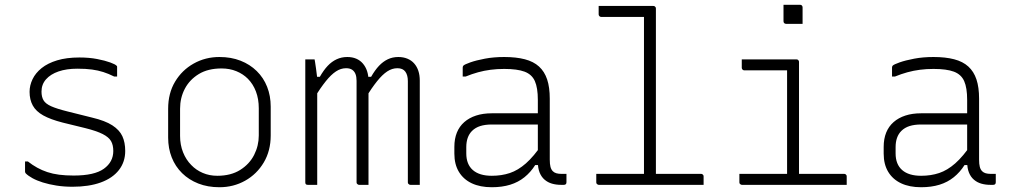

<svg xmlns="http://www.w3.org/2000/svg" viewBox="-20 -775 4240 805"><path d="M289 -39Q376 -39 415.5 -67.5Q455 -96 455 -142Q455 -167 445.5 -183.5Q436 -200 410.5 -213Q385 -226 337 -238L243 -261Q192 -274 161.5 -291Q131 -308 117.5 -332.5Q104 -357 104 -390Q104 -417 116.5 -443Q129 -469 154.5 -489.5Q180 -510 219.5 -522Q259 -534 313 -534Q354 -534 387.5 -527.5Q421 -521 442.5 -513Q464 -505 468 -500Q470 -499 470.5 -497.5Q471 -496 471 -495Q471 -494 471 -492Q471 -482 471 -473Q471 -464 471 -454H459Q435 -466 413 -473Q391 -480 365.5 -483.5Q340 -487 304 -487Q259 -487 225.5 -475.5Q192 -464 173 -442.5Q154 -421 154 -391Q154 -369 162.5 -354.5Q171 -340 194.5 -329.5Q218 -319 262 -308L366 -282Q421 -269 451 -249.5Q481 -230 493 -204Q505 -178 505 -142Q505 -96 478.5 -62Q452 -28 402.5 -10Q353 8 284 8Q248 8 216.5 3Q185 -2 159.5 -10Q134 -18 116 -28Q98 -38 88 -48Q87 -50 86 -51.5Q85 -53 85 -56Q85 -67 85 -77.5Q85 -88 85 -98H97Q116 -83 136 -72Q156 -61 178.5 -53.5Q201 -46 228 -42.5Q255 -39 289 -39Z M900 -536Q949 -536 988.5 -520.5Q1028 -505 1056.5 -477Q1085 -449 1100 -411Q1115 -373 1115 -328V-207Q1115 -143 1086 -94Q1057 -45 1008 -17.5Q959 10 900 10Q851 10 811.5 -5.5Q772 -21 743.5 -49Q715 -77 700 -115Q685 -153 685 -198V-319Q685 -384 714 -432.5Q743 -481 792 -508.5Q841 -536 900 -536ZM909 -488Q852 -488 813.5 -464.5Q775 -441 755 -403Q735 -365 735 -319V-205Q735 -168 747.5 -136.5Q760 -105 782 -83Q802 -62 830 -50Q858 -38 891 -38Q948 -38 987 -62.5Q1026 -87 1045.5 -125.5Q1065 -164 1065 -207V-321Q1065 -360 1053 -391.5Q1041 -423 1019 -445Q999 -465 971 -476.5Q943 -488 909 -488Z M1740 0Q1734 0 1727.5 0Q1721 0 1714.5 0Q1708 0 1701 0Q1698 0 1695.5 -1.5Q1693 -3 1691.5 -5Q1690 -7 1690 -11Q1690 -53 1690 -95.5Q1690 -138 1690 -180.5Q1690 -223 1690 -265.5Q1690 -308 1690 -350.5Q1690 -393 1690 -435Q1690 -460 1679.5 -474.5Q1669 -489 1646 -489Q1624 -489 1603.5 -475.5Q1583 -462 1561 -434.5Q1539 -407 1512 -364L1509 -453H1536Q1552 -481 1569 -499Q1586 -517 1606 -526.5Q1626 -536 1650 -536Q1671 -536 1688 -529Q1705 -522 1716.5 -509Q1728 -496 1734 -478Q1740 -460 1740 -437Q1740 -395 1740 -352.5Q1740 -310 1740 -268Q1740 -226 1740 -183.5Q1740 -141 1740 -99Q1740 -74 1740 -49.5Q1740 -25 1740 0ZM1525 0Q1519 0 1512.5 0Q1506 0 1499.5 0Q1493 0 1486 0Q1483 0 1480.5 -1.5Q1478 -3 1476.5 -5Q1475 -7 1475 -11Q1475 -54 1475 -96.5Q1475 -139 1475 -181.5Q1475 -224 1475 -266Q1475 -308 1475 -350.5Q1475 -393 1475 -436Q1475 -453 1470.5 -464.5Q1466 -476 1456.5 -482.5Q1447 -489 1431 -489Q1409 -489 1388.5 -475.5Q1368 -462 1346 -434.5Q1324 -407 1297 -364L1296 -453H1321Q1337 -481 1354 -499Q1371 -517 1391.5 -526.5Q1412 -536 1436 -536Q1457 -536 1473.5 -529Q1490 -522 1501.5 -508.5Q1513 -495 1519 -477Q1525 -459 1525 -437Q1525 -382 1525 -327.5Q1525 -273 1525 -218.5Q1525 -164 1525 -109.5Q1525 -55 1525 0ZM1310 0Q1305 0 1300 0Q1295 0 1290.5 0Q1286 0 1281 0Q1276 0 1271 0Q1268 0 1266 -0.5Q1264 -1 1262.5 -2.5Q1261 -4 1260.5 -6Q1260 -8 1260 -11Q1260 -80 1260 -149Q1260 -218 1260 -287.5Q1260 -357 1260 -426Q1260 -462 1260 -488Q1260 -514 1260 -526Q1265 -526 1270 -526Q1275 -526 1279.5 -526Q1284 -526 1289 -526Q1294 -526 1299 -526Q1299 -526 1301 -514.5Q1303 -503 1305 -487.5Q1307 -472 1308.5 -460Q1310 -448 1310 -448Q1310 -396 1310 -324Q1310 -252 1310 -169Q1310 -86 1310 0Z M2285 -361Q2285 -330 2285 -298Q2285 -266 2285 -233.5Q2285 -201 2285 -169Q2285 -137 2285 -106Q2285 -87 2288 -75.5Q2291 -64 2298 -57Q2304 -51 2313 -48.5Q2322 -46 2334 -46Q2336 -46 2338.5 -46Q2341 -46 2343 -46H2355Q2355 -37 2355 -28.5Q2355 -20 2355 -11Q2355 -5 2352 -2.5Q2349 0 2344 0Q2339 0 2337 0Q2335 0 2332 0Q2312 0 2294.5 -5Q2277 -10 2263.5 -21.5Q2250 -33 2242.5 -51.5Q2235 -70 2235 -97Q2235 -135 2235 -178Q2235 -221 2235 -259Q2235 -275 2235 -291.5Q2235 -308 2235 -324Q2235 -340 2235 -356Q2235 -407 2222.5 -435Q2210 -463 2179.5 -474.5Q2149 -486 2094 -486Q2064 -486 2037 -482.5Q2010 -479 1984.5 -472Q1959 -465 1932 -454H1920Q1920 -464 1920 -473Q1920 -482 1920 -492Q1920 -495 1921 -497Q1922 -499 1923 -500Q1928 -505 1952 -513.5Q1976 -522 2013 -529Q2050 -536 2094 -536Q2144 -536 2180.5 -526.5Q2217 -517 2240 -496Q2263 -475 2274 -442Q2285 -409 2285 -361ZM1935 -132Q1935 -86 1962.5 -62Q1990 -38 2042 -38Q2083 -38 2117.5 -49.5Q2152 -61 2185 -90Q2218 -119 2254 -172V-83H2224Q2205 -53 2179 -32Q2153 -11 2119 -0.5Q2085 10 2042 10Q1993 10 1958 -6.5Q1923 -23 1904 -54.5Q1885 -86 1885 -131V-159Q1885 -193 1895.5 -219Q1906 -245 1926.5 -263Q1947 -281 1976 -290.5Q2005 -300 2042 -300Q2076 -300 2108 -300Q2140 -300 2173.5 -300Q2207 -300 2245 -300Q2253 -300 2256.5 -294Q2260 -288 2261 -277.5Q2262 -267 2262 -253Q2220 -253 2186.5 -253Q2153 -253 2119.5 -253Q2086 -253 2042 -253Q2014 -253 1993.5 -246.5Q1973 -240 1959 -226Q1947 -214 1941 -197Q1935 -180 1935 -158Z M2480 -46H2919Q2923 -46 2925 -44.5Q2927 -43 2928.5 -41Q2930 -39 2930 -35Q2930 -29 2930 -23.5Q2930 -18 2930 -12Q2930 -6 2930 0H2491Q2488 0 2485.5 -1.5Q2483 -3 2481.5 -5Q2480 -7 2480 -11Q2480 -17 2480 -23Q2480 -29 2480 -34.5Q2480 -40 2480 -46ZM2490 -750Q2528 -750 2566 -750Q2604 -750 2642.5 -750Q2681 -750 2719 -750Q2723 -750 2725 -748.5Q2727 -747 2728.5 -745Q2730 -743 2730 -739Q2730 -650 2730 -560.5Q2730 -471 2730 -381.5Q2730 -292 2730 -202.5Q2730 -113 2730 -24H2672L2680 -34Q2680 -43 2680 -52.5Q2680 -62 2680 -71Q2680 -150 2680 -229Q2680 -308 2680 -387.5Q2680 -467 2680 -546Q2680 -625 2680 -704H2674Q2632 -704 2587.5 -704Q2543 -704 2501 -704Q2498 -704 2495.5 -705.5Q2493 -707 2491.5 -709.5Q2490 -712 2490 -715Q2490 -724 2490 -732.5Q2490 -741 2490 -750Z M3280 -34V-58Q3280 -81 3280 -104Q3280 -127 3280 -150Q3280 -183 3280 -216Q3280 -249 3280 -282Q3280 -315 3280 -348Q3280 -381 3280 -414Q3280 -447 3280 -480H3268Q3240 -480 3212.5 -480Q3185 -480 3157.5 -480Q3130 -480 3101 -480Q3098 -480 3095.5 -481.5Q3093 -483 3091.5 -485.5Q3090 -488 3090 -491Q3090 -500 3090 -508.5Q3090 -517 3090 -526Q3128 -526 3166 -526Q3204 -526 3242.5 -526Q3281 -526 3319 -526Q3323 -526 3325 -524.5Q3327 -523 3328.5 -521Q3330 -519 3330 -515Q3330 -466 3330 -418Q3330 -370 3330 -322.5Q3330 -275 3330 -227Q3330 -179 3330 -131Q3330 -83 3330 -34ZM3080 -46H3519Q3523 -46 3525 -44.5Q3527 -43 3528.5 -41Q3530 -39 3530 -35Q3530 -29 3530 -23.5Q3530 -18 3530 -12Q3530 -6 3530 0H3091Q3088 0 3085.5 -1.5Q3083 -3 3081.5 -5Q3080 -7 3080 -11Q3080 -17 3080 -23Q3080 -29 3080 -34.5Q3080 -40 3080 -46ZM3265 -755Q3274 -755 3282.5 -755Q3291 -755 3299.5 -755Q3308 -755 3316.5 -755Q3325 -755 3334 -755Q3339 -755 3342 -752Q3345 -749 3345 -744V-675Q3336 -675 3327.5 -675Q3319 -675 3310.5 -675Q3302 -675 3293.5 -675Q3285 -675 3276 -675Q3271 -675 3268 -678Q3265 -681 3265 -686Z M4085 -361Q4085 -330 4085 -298Q4085 -266 4085 -233.5Q4085 -201 4085 -169Q4085 -137 4085 -106Q4085 -87 4088 -75.5Q4091 -64 4098 -57Q4104 -51 4113 -48.5Q4122 -46 4134 -46Q4136 -46 4138.5 -46Q4141 -46 4143 -46H4155Q4155 -37 4155 -28.5Q4155 -20 4155 -11Q4155 -5 4152 -2.5Q4149 0 4144 0Q4139 0 4137 0Q4135 0 4132 0Q4112 0 4094.5 -5Q4077 -10 4063.5 -21.5Q4050 -33 4042.5 -51.5Q4035 -70 4035 -97Q4035 -135 4035 -178Q4035 -221 4035 -259Q4035 -275 4035 -291.5Q4035 -308 4035 -324Q4035 -340 4035 -356Q4035 -407 4022.5 -435Q4010 -463 3979.5 -474.5Q3949 -486 3894 -486Q3864 -486 3837 -482.5Q3810 -479 3784.5 -472Q3759 -465 3732 -454H3720Q3720 -464 3720 -473Q3720 -482 3720 -492Q3720 -495 3721 -497Q3722 -499 3723 -500Q3728 -505 3752 -513.5Q3776 -522 3813 -529Q3850 -536 3894 -536Q3944 -536 3980.5 -526.5Q4017 -517 4040 -496Q4063 -475 4074 -442Q4085 -409 4085 -361ZM3735 -132Q3735 -86 3762.5 -62Q3790 -38 3842 -38Q3883 -38 3917.5 -49.5Q3952 -61 3985 -90Q4018 -119 4054 -172V-83H4024Q4005 -53 3979 -32Q3953 -11 3919 -0.5Q3885 10 3842 10Q3793 10 3758 -6.5Q3723 -23 3704 -54.5Q3685 -86 3685 -131V-159Q3685 -193 3695.5 -219Q3706 -245 3726.5 -263Q3747 -281 3776 -290.5Q3805 -300 3842 -300Q3876 -300 3908 -300Q3940 -300 3973.5 -300Q4007 -300 4045 -300Q4053 -300 4056.5 -294Q4060 -288 4061 -277.5Q4062 -267 4062 -253Q4020 -253 3986.5 -253Q3953 -253 3919.5 -253Q3886 -253 3842 -253Q3814 -253 3793.5 -246.5Q3773 -240 3759 -226Q3747 -214 3741 -197Q3735 -180 3735 -158Z"/></svg>

Font: Recursive Monospace Light
Style: Regular
Weight: 300
Version: Version 1.047